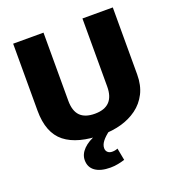

<svg xmlns="http://www.w3.org/2000/svg" viewBox="-159 -829 1087 1177"><g transform="rotate(-20 384.0 -241.0)"><path d="M384 11Q222 11 140.5 -53.5Q59 -118 59 -263V-700H257V-256Q257 -189 288.5 -157Q320 -125 384 -125Q511 -125 511 -256V-700H709V-263Q709 -192 682.5 -140Q656 -88 610 -54.5Q564 -21 506 -5Q448 11 384 11ZM361 218Q297 218 262 193Q227 168 227 122Q227 83 259 50.5Q291 18 350 -3L432 2Q399 26 381.5 48.5Q364 71 364 93Q364 110 375 120Q386 130 404 130Q424 130 440 123L455 202Q436 208 411.5 213Q387 218 361 218Z"/></g></svg>

Font: Pathway Extreme ExtraBold
Style: Regular
Weight: 800
Designer: Eduardo Rodriguez Tunni
Foundry: Eduardo Rodriguez Tunni
Version: Version 1.001;gftools[0.9.26]